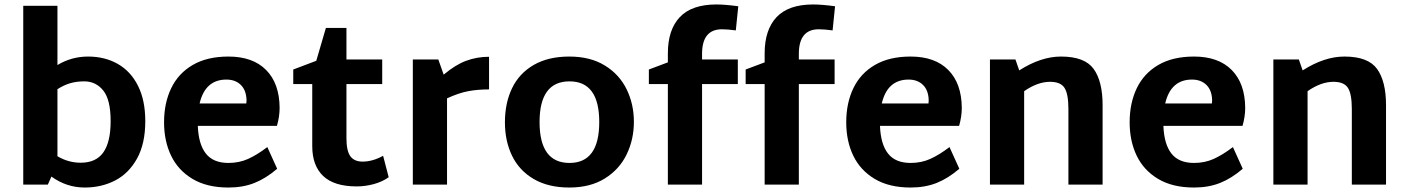

<svg xmlns="http://www.w3.org/2000/svg" viewBox="-20 -826 6300 859"><path d="M630 -284Q630 -183 593 -116.5Q556 -50 495 -18.5Q434 13 359 13Q278 13 210 -36L194 0H84V-800H237V-535Q300 -573 374 -573Q449 -573 507 -540Q565 -507 597.5 -442Q630 -377 630 -284ZM475 -284Q475 -380 442 -421Q409 -462 357 -462Q322 -462 293.5 -453.5Q265 -445 237 -427V-127Q286 -98 341 -98Q410 -98 442.5 -144.5Q475 -191 475 -284Z M1176 -168 1220 -71Q1170 -28 1118.5 -7.5Q1067 13 1002 13Q906 13 841.5 -25.5Q777 -64 745.5 -129.5Q714 -195 714 -279Q714 -365 746 -431.5Q778 -498 842.5 -535.5Q907 -573 1002 -573Q1111 -573 1170.5 -513Q1230 -453 1231 -344Q1231 -304 1219 -263H865Q868 -181 901 -139Q934 -97 1002 -97Q1050 -97 1090 -115Q1130 -133 1176 -168ZM873 -363H1082Q1083 -368 1083 -377Q1082 -422 1057.5 -446Q1033 -470 993 -470Q898 -470 873 -363Z M1719 -33Q1689 -12 1651 -2Q1613 8 1576 8Q1475 8 1426 -38.5Q1377 -85 1377 -172V-450H1292V-515L1395 -554L1438 -701H1530V-560H1690V-450H1530V-207Q1530 -151 1547.5 -127Q1565 -103 1602 -103Q1647 -103 1694 -129Z M2168 -426Q2117 -426 2074.5 -418Q2032 -410 1980 -386V0H1827V-560H1941L1965 -492Q2017 -536 2065.5 -554Q2114 -572 2168 -572Z M2239 -279Q2239 -365 2271 -431.5Q2303 -498 2368 -535.5Q2433 -573 2527 -573Q2621 -573 2686 -533Q2751 -493 2783.5 -426.5Q2816 -360 2816 -281Q2816 -202 2783.5 -135Q2751 -68 2686 -27.5Q2621 13 2527 13Q2433 13 2368 -25Q2303 -63 2271 -129Q2239 -195 2239 -279ZM2661 -280Q2661 -462 2528 -462Q2394 -462 2394 -280Q2394 -97 2528 -97Q2661 -97 2661 -280Z M2883 0ZM3121 -560H3281V-450H3121V0H2968V-450H2883V-515L2968 -547V-587Q2968 -693 3021.5 -749.5Q3075 -806 3185 -806Q3224 -806 3283 -798L3272 -690Q3235 -695 3210 -695Q3121 -695 3121 -585ZM3554 -560H3714V-450H3554V0H3401V-450H3316V-515L3401 -547V-587Q3401 -693 3454.5 -749.5Q3508 -806 3618 -806Q3657 -806 3716 -798L3705 -690Q3668 -695 3643 -695Q3554 -695 3554 -585Z M4228 -168 4272 -71Q4222 -28 4170.5 -7.5Q4119 13 4054 13Q3958 13 3893.5 -25.5Q3829 -64 3797.5 -129.5Q3766 -195 3766 -279Q3766 -365 3798 -431.5Q3830 -498 3894.5 -535.5Q3959 -573 4054 -573Q4163 -573 4222.5 -513Q4282 -453 4283 -344Q4283 -304 4271 -263H3917Q3920 -181 3953 -139Q3986 -97 4054 -97Q4102 -97 4142 -115Q4182 -133 4228 -168ZM3925 -363H4134Q4135 -368 4135 -377Q4134 -422 4109.5 -446Q4085 -470 4045 -470Q3950 -470 3925 -363Z M4913 -356V0H4760V-338Q4760 -406 4742.5 -433Q4725 -460 4678 -460Q4622 -460 4562 -418V0H4409V-560H4523L4540 -511Q4637 -573 4727 -573Q4833 -573 4873 -517.5Q4913 -462 4913 -356Z M5496 -168 5540 -71Q5490 -28 5438.5 -7.5Q5387 13 5322 13Q5226 13 5161.5 -25.5Q5097 -64 5065.5 -129.5Q5034 -195 5034 -279Q5034 -365 5066 -431.5Q5098 -498 5162.5 -535.5Q5227 -573 5322 -573Q5431 -573 5490.5 -513Q5550 -453 5551 -344Q5551 -304 5539 -263H5185Q5188 -181 5221 -139Q5254 -97 5322 -97Q5370 -97 5410 -115Q5450 -133 5496 -168ZM5193 -363H5402Q5403 -368 5403 -377Q5402 -422 5377.5 -446Q5353 -470 5313 -470Q5218 -470 5193 -363Z M6181 -356V0H6028V-338Q6028 -406 6010.5 -433Q5993 -460 5946 -460Q5890 -460 5830 -418V0H5677V-560H5791L5808 -511Q5905 -573 5995 -573Q6101 -573 6141 -517.5Q6181 -462 6181 -356Z"/></svg>

Font: Martel Sans ExtraBold
Style: Regular
Weight: 800
Designer: Dan Reynolds and Mathieu Réguer
Foundry: Dan Reynolds and Mathieu Réguer
Version: Version 1.002; ttfautohint (v1.1) -l 5 -r 5 -G 72 -x 0 -D la